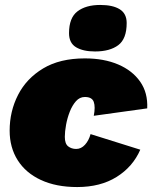

<svg xmlns="http://www.w3.org/2000/svg" viewBox="-20 -746 619 776"><path d="M292 10Q207 10 145.5 -18.5Q84 -47 51.5 -98.5Q19 -150 19 -218Q19 -296 53 -362.5Q87 -429 154.5 -469.5Q222 -510 323 -510Q400 -510 457.5 -485.5Q515 -461 546.5 -416Q578 -371 575 -308L359 -278Q366 -314 359 -334Q352 -354 323 -354Q302 -354 287 -337Q272 -320 262 -294.5Q252 -269 247 -241.5Q242 -214 242 -193Q242 -165 255.5 -154.5Q269 -144 288 -144Q308 -144 323.5 -161Q339 -178 346 -204L547 -141Q517 -72 451.5 -31Q386 10 292 10ZM364 -538Q316 -538 287.5 -555Q259 -572 259 -612Q259 -674 293 -700Q327 -726 385 -726Q436 -726 464 -708.5Q492 -691 492 -653Q492 -589 458 -563.5Q424 -538 364 -538Z"/></svg>

Font: Work Sans Black
Style: Italic
Weight: 900
Italic angle: -13°
Designer: Wei Huang
Foundry: Wei Huang
Version: Version 2.009; ttfautohint (v1.8.3)